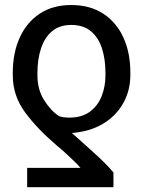

<svg xmlns="http://www.w3.org/2000/svg" viewBox="-20 -573 577 776"><path d="M438.5 183.6H89.8V105.5H305.2Q299.3 97.2 282.5 81.1Q265.6 64.9 245.8 46.6Q226.1 28.3 210 15.6Q130.9 -51.8 81.3 -118.9Q31.7 -186 31.7 -268.6V-278.3Q31.7 -359.4 59.8 -421.1Q87.9 -482.9 140.6 -517.8Q193.4 -552.7 268.1 -552.7Q343.3 -552.7 396.7 -518.1Q450.2 -483.4 478.5 -421.9Q506.8 -360.4 506.8 -279.8V-269.5Q506.8 -210.4 480.7 -160.9Q454.6 -111.3 406 -78.9Q357.4 -46.4 290 -37.6Q281.7 -36.6 279.1 -36.1Q276.4 -35.6 270.5 -35.6Q291.5 -16.6 314 3.4Q336.4 23.4 358.6 43.5Q380.9 63.5 401.1 83.5Q421.4 103.5 438.5 124ZM406.2 -268.6V-278.3Q406.2 -333.5 392.1 -377.4Q377.9 -421.4 347.4 -446.8Q316.9 -472.2 268.1 -472.2Q220.7 -472.2 190.7 -447Q160.6 -421.9 146 -377.9Q131.3 -334 131.3 -278.3V-268.6Q131.3 -211.4 158 -168.7Q184.6 -126 218.8 -103.5Q228.5 -100.1 238.3 -98.9Q248 -97.7 260.7 -97.7Q311 -97.7 343.3 -121.6Q375.5 -145.5 390.9 -184.6Q406.2 -223.6 406.2 -268.6Z"/></svg>

Font: Inter 17pt
Style: Regular
Weight: 400
Version: Version 4.001;git-66647c0bb